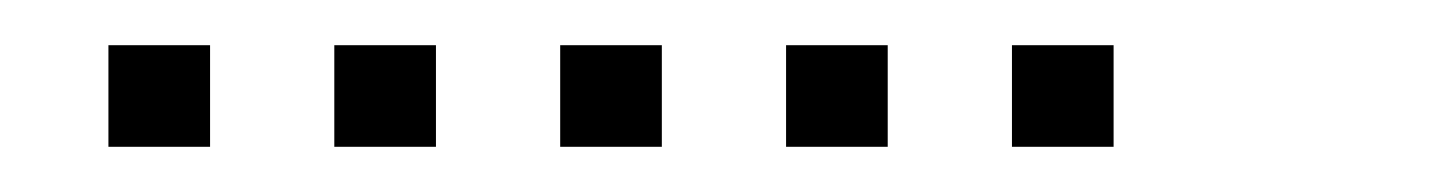

<svg xmlns="http://www.w3.org/2000/svg" viewBox="-20 7 640 85"><path d="M29 27Q28 27 28 27Q28 27 28 28V71Q28 72 28 72Q28 72 29 72H72Q73 72 73 72Q73 72 73 71V28Q73 27 73 27Q73 27 72 27ZM129 27Q128 27 128 27Q128 27 128 28V71Q128 72 128 72Q128 72 129 72H172Q173 72 173 72Q173 72 173 71V28Q173 27 173 27Q173 27 172 27ZM229 27Q228 27 228 27Q228 27 228 28V71Q228 72 228 72Q228 72 229 72H272Q273 72 273 72Q273 72 273 71V28Q273 27 273 27Q273 27 272 27ZM329 27Q328 27 328 27Q328 27 328 28V71Q328 72 328 72Q328 72 329 72H372Q373 72 373 72Q373 72 373 71V28Q373 27 373 27Q373 27 372 27ZM429 27Q428 27 428 27Q428 27 428 28V71Q428 72 428 72Q428 72 429 72H472Q473 72 473 72Q473 72 473 71V28Q473 27 473 27Q473 27 472 27Z"/></svg>

Font: Doto Light
Style: Regular
Weight: 300
Monospace: yes
Version: Version 1.000